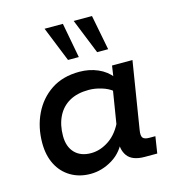

<svg xmlns="http://www.w3.org/2000/svg" viewBox="-97 -698 719 790"><g transform="rotate(-15 263.0 -303.0)"><path d="M193 10Q146 10 109.5 -11.5Q73 -33 53 -72Q33 -111 33 -164Q33 -231 59.5 -286.5Q86 -342 135.5 -375Q185 -408 256 -408Q298 -408 334 -392.5Q370 -377 393 -347L384 -337L393 -398H480L434 -112Q430 -88 437 -79.5Q444 -71 464 -71H490L479 0H426Q373 0 352.5 -28Q332 -56 339 -100L342 -121L353 -99Q332 -45 287 -17.5Q242 10 193 10ZM217 -72Q257 -72 294.5 -97.5Q332 -123 355 -175L345 -142L373 -315L374 -294Q356 -309 328 -317.5Q300 -326 274 -326Q225 -326 191.5 -307Q158 -288 140.5 -252.5Q123 -217 123 -170Q123 -124 148 -98Q173 -72 217 -72ZM348 -467 288 -616H366L395 -467ZM224 -467 164 -616H242L270 -467Z"/></g></svg>

Font: Rokkitt Medium
Style: Italic
Weight: 500
Italic angle: -9°
Designer: Vernon Adams
Foundry: Vernon Adams
Version: Version 3.103